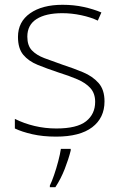

<svg xmlns="http://www.w3.org/2000/svg" viewBox="-20 -560 502 801"><path d="M416 -137Q416 -68 364.5 -29Q313 10 214 10Q159 10 115 0Q71 -10 42 -24V-64Q80 -45 124 -34.5Q168 -24 215 -24Q301 -24 339 -54Q377 -84 377 -135Q377 -170 357.5 -192Q338 -214 303 -229Q268 -244 223 -258Q175 -274 137 -289.5Q99 -305 77 -331.5Q55 -358 55 -406Q55 -469 105.5 -504.5Q156 -540 241 -540Q288 -540 329 -531Q370 -522 403 -508L388 -474Q359 -488 319 -496.5Q279 -505 240 -505Q171 -505 132.5 -480.5Q94 -456 94 -407Q94 -370 113 -350Q132 -330 165 -317.5Q198 -305 241 -290Q287 -275 326.5 -258.5Q366 -242 391 -214Q416 -186 416 -137ZM275 68Q266 104 250 145Q234 186 211 221H188V214Q196 198 205.5 170.5Q215 143 223 112.5Q231 82 234 61H275Z"/></svg>

Font: Noto Sans Lao Looped ExtraLight
Style: Regular
Weight: 200
Designer: Mark Frömberg, Ben Mitchell
Foundry: The Fontpad Ltd
Version: Version 1.002; ttfautohint (v1.8.4.7-5d5b)